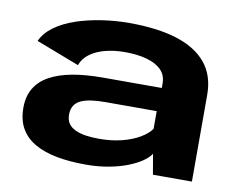

<svg xmlns="http://www.w3.org/2000/svg" viewBox="-69 -687 983 786"><g transform="rotate(10 422.5 -294.0)"><path d="M332.5 7Q383 7 426.5 -1Q470 -9 504.2 -22.2Q538.5 -35.5 562 -51.5Q585.5 -67.5 596.5 -84.5L611 0H773V-360.5Q773 -440.5 730.5 -492.2Q688 -544 607 -569.5Q526 -595 409 -595Q350 -595 293 -586.2Q236 -577.5 187 -560.8Q138 -544 102.2 -518Q66.5 -492 51 -457.5L230.5 -388.5Q241.5 -418 268 -437Q294.5 -456 331.5 -465.2Q368.5 -474.5 410 -474.5Q464 -474.5 503 -463.5Q542 -452.5 563.5 -430.8Q585 -409 585 -375V-356H340Q269 -356 213.5 -345.8Q158 -335.5 119.5 -314.2Q81 -293 61 -259.2Q41 -225.5 41 -178Q41 -128 61 -92.8Q81 -57.5 119.2 -35.5Q157.5 -13.5 211.2 -3.2Q265 7 332.5 7ZM368 -106.5Q338 -106.5 312.8 -110.2Q287.5 -114 268.8 -122.8Q250 -131.5 240 -146Q230 -160.5 230 -183.5Q230 -206 239.8 -221Q249.5 -236 267.5 -244Q285.5 -252 310.8 -255.5Q336 -259 367 -259H581V-185.5Q567 -165 536 -146.5Q505 -128 461.8 -117.2Q418.5 -106.5 368 -106.5Z"/></g></svg>

Font: Anybody Expanded
Style: Bold
Weight: 700
Width: 7
Designer: Tyler Finck
Foundry: Etcetera Type Company
Version: Version 1.113;gftools[0.9.25]